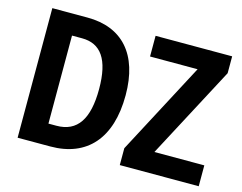

<svg xmlns="http://www.w3.org/2000/svg" viewBox="-98 -868 1290 1022"><g transform="rotate(15 546.5 -357.0)"><path d="M569 -367C569 -593 457 -714 266 -714H72V0H252C452 0 569 -127 569 -367ZM1070 0V-115H795L1063 -621V-714H641V-600H903L635 -93V0ZM424 -362C424 -197 370 -115 255 -115H211V-600H266C370 -600 424 -526 424 -362Z"/></g></svg>

Font: Noto Sans Display SemiCondensed
Style: Bold
Weight: 700
Width: 4
Designer: Monotype Design Team
Foundry: Monotype Imaging Inc.
Version: Version 1.900